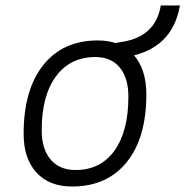

<svg xmlns="http://www.w3.org/2000/svg" viewBox="-20 -676 682 706"><path d="M245.1 9.8Q161.1 9.8 114 -41.5Q66.9 -92.8 66.9 -184.1Q66.9 -346.2 139.2 -436.8Q211.4 -527.3 339.8 -527.3Q423.8 -527.3 470.9 -474.9Q518.1 -422.4 518.1 -328.6Q518.1 -168.9 445.8 -79.6Q373.5 9.8 245.1 9.8ZM257.8 -50.8Q349.6 -50.8 400.9 -122.1Q452.1 -193.4 452.1 -320.3Q452.1 -389.2 420.4 -427.7Q388.7 -466.3 331.1 -466.3Q238.3 -466.3 185.8 -395.3Q133.3 -324.2 133.3 -197.3Q133.3 -128.4 166 -89.6Q198.7 -50.8 257.8 -50.8ZM413.1 -461.4 401.9 -517.6 432.1 -522.5Q552.2 -542.5 571.3 -655.8H641.6Q613.8 -494.1 443.4 -466.3Z"/></svg>

Font: Cascadia Code Light
Style: Italic
Weight: 300
Italic angle: -10°
Monospace: yes
Designer: Aaron Bell
Foundry: Saja Typeworks
Version: Version 2404.023; ttfautohint (v1.8.4)